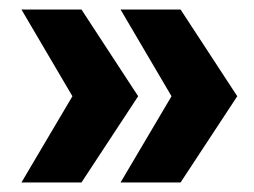

<svg xmlns="http://www.w3.org/2000/svg" viewBox="-20 -466 534 403"><path d="M151 -83H25L132 -264L25 -446H151L270 -264ZM359 -83H233L340 -264L233 -446H359L478 -264Z"/></svg>

Font: Argentum Sans SemiBold
Style: Regular
Weight: 600
Designer: Julieta Ulanovsky (Modified by Cristiano Sobral)
Foundry: Julieta Ulanovsky
Version: Version 5.001;November 22, 2018;FontCreator 11.5.0.2425 64-b